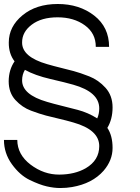

<svg xmlns="http://www.w3.org/2000/svg" viewBox="-20 -820 707 971"><path d="M24.4 -605Q24.4 -685.5 93.8 -742.7Q163.1 -799.8 272 -799.8Q381.3 -799.8 456.5 -741.2Q531.7 -682.6 531.7 -583H464.4Q464.8 -651.4 409.2 -691.9Q353.5 -732.4 271.5 -732.4Q189.5 -732.4 140.6 -695.3Q91.3 -658.2 91.8 -605Q91.3 -532.2 218.3 -495.6Q253.4 -485.4 287.6 -477.1Q321.8 -468.8 353 -460.4Q384.3 -452.1 431.2 -433.8Q478 -415.5 513.7 -376Q549.3 -336.4 549.3 -276.9Q549.3 -217.3 522.9 -173.3Q549.3 -134.3 549.3 -71.8Q549.3 -9.3 503.9 43.5Q446.8 108.4 344.2 126Q315.9 130.9 284.4 130.9Q252.9 130.9 216.6 122.6Q180.2 114.3 130.1 90.1Q80.1 65.9 40 10.3Q0 -45.4 0 -112.3H67.4Q67.9 -38.1 134.8 12.7Q202.1 63.5 280.3 63Q358.4 62.5 413.6 30.8Q481.9 -9.3 481.9 -81.1Q481.9 -163.6 350.6 -200.7Q313.5 -211.4 278.3 -219.5Q243.2 -227.5 212.4 -235.6Q181.6 -243.7 137 -260.3Q92.3 -276.9 58.1 -314Q23.9 -351.1 23.9 -409.2Q24.4 -467.3 53.7 -509.8Q23.9 -548.3 24.4 -605ZM106 -466.8Q91.8 -442.9 91.8 -414.1Q91.3 -341.3 218.3 -304.7Q253.4 -294.4 287.6 -286.1Q321.8 -277.8 373.5 -264.2Q425.3 -250.5 471.7 -221.2Q481.9 -244.1 481.9 -272Q481.9 -354.5 350.6 -391.6Q313.5 -402.3 235.1 -420.4Q156.7 -438.5 106 -466.8Z"/></svg>

Font: AnjaliOldLipi
Style: Regular
Weight: 400
Designer: Kevin & Siji
Foundry: Core : Kevin & Siji
Modification : Hiran Venugopalan
Opentype mlm2 support: Rajeesh Nambiar
New Feature Table : Santhosh
Version: Version 7.1.0+20221109